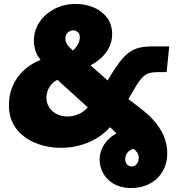

<svg xmlns="http://www.w3.org/2000/svg" viewBox="-20 -733 906 969"><path d="M632 216Q583 213 550 192.5Q517 172 500 140Q483 108 483 73Q483 45 493.5 19.5Q504 -6 523.5 -26.5Q543 -47 568 -59Q564 -64 557 -70.5Q550 -77 544 -83L535 -91Q504 -56 464 -33Q424 -10 379.5 1.5Q335 13 290 13Q218 13 157.5 -12Q97 -37 61 -85Q25 -133 25 -203Q25 -255 44 -299Q63 -343 99 -377Q135 -411 185 -431Q174 -443 166.5 -458.5Q159 -474 155 -492Q151 -510 151 -527Q151 -579 179 -621Q207 -663 255 -688Q303 -713 361 -713Q413 -713 455 -694.5Q497 -676 521.5 -642Q546 -608 546 -560Q546 -530 534.5 -502Q523 -474 499 -449Q475 -424 437 -403L523 -327L526 -332Q556 -382 579.5 -414Q603 -446 627 -465Q651 -484 680.5 -491.5Q710 -499 752 -499H834L821 -369H775Q749 -369 732 -363.5Q715 -358 700.5 -344Q686 -330 670.5 -305Q655 -280 632 -240L628 -233L688 -187Q725 -159 751 -130.5Q777 -102 793 -74Q809 -46 816.5 -17.5Q824 11 824 40Q824 96 798 136.5Q772 177 728.5 197.5Q685 218 632 216ZM320 -145Q349 -145 376.5 -157Q404 -169 423 -191L270 -330Q251 -321 238.5 -306Q226 -291 220 -273.5Q214 -256 214 -238Q215 -212 228.5 -191Q242 -170 266 -157.5Q290 -145 320 -145ZM645 107Q654 107 662 102Q670 97 675 87.5Q680 78 680 64Q680 48 673 37.5Q666 27 654 18Q644 21 636.5 25.5Q629 30 623.5 37Q618 44 615 52Q612 60 612 70Q612 88 622 97.5Q632 107 645 107ZM348 -478Q357 -486 365 -496.5Q373 -507 378 -519.5Q383 -532 383 -545Q383 -562 372.5 -571Q362 -580 349 -580Q335 -580 322.5 -569Q310 -558 310 -538Q310 -526 315.5 -515Q321 -504 330 -495Q339 -486 348 -478Z"/></svg>

Font: MuseoModerno Black
Style: Italic
Weight: 900
Italic angle: -9°
Designer: Pablo Cosgaya, Héctor Gatti, Marcela Romero, and the Authors of The MuseoModerno Project.
Foundry: Omnibus-Type Team
Version: Version 1.003